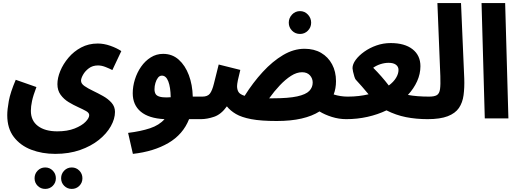

<svg xmlns="http://www.w3.org/2000/svg" viewBox="-20 -767 3370 1244"><path d="M445 457Q416 457 396 437Q376 417 376 388Q376 359 396 338.5Q416 318 445 318Q474 318 494 338.5Q514 359 514 388Q514 417 494 437Q474 457 445 457ZM273 457Q244 457 224 437Q204 417 204 388Q204 359 224 338.5Q244 318 273 318Q302 318 322 338.5Q342 359 342 388Q342 417 322 437Q302 457 273 457Z M27 -21Q27 -57 37 -112.5Q47 -168 82 -250L216 -203Q195 -148 187.5 -112.5Q180 -77 180 -49Q180 15 226 49.5Q272 84 351 84Q417 84 463.5 65.5Q510 47 534 22.5Q558 -2 558 -21Q558 -36 537.5 -47.5Q517 -59 486 -73Q455 -87 424.5 -105.5Q394 -124 373 -152.5Q352 -181 352 -222Q352 -262 370.5 -307Q389 -352 423.5 -393Q458 -434 506 -459.5Q554 -485 613 -485Q653 -485 694.5 -470.5Q736 -456 766 -436L708 -313Q689 -323 663.5 -333Q638 -343 615 -343Q580 -343 555.5 -324.5Q531 -306 518 -282.5Q505 -259 505 -244Q505 -225 527.5 -209.5Q550 -194 582.5 -178.5Q615 -163 648 -144.5Q681 -126 703 -101Q725 -76 725 -42Q725 3 698 51Q671 99 620.5 139.5Q570 180 498.5 205Q427 230 338 230Q253 230 182.5 203Q112 176 69.5 120.5Q27 65 27 -21Z M841 230 810 94Q892 84 952 64Q1012 44 1046 5Q944 0 892 -43.5Q840 -87 840 -163Q840 -207 854 -252Q868 -297 894 -334.5Q920 -372 956.5 -395Q993 -418 1037 -418Q1096 -418 1138 -380.5Q1180 -343 1203.5 -280.5Q1227 -218 1229 -141H1291Q1327 -141 1345 -120.5Q1363 -100 1363 -70Q1363 -35 1343 -15Q1323 5 1282 5H1205Q1166 104 1071 159.5Q976 215 841 230ZM981 -189Q981 -170 988.5 -157.5Q996 -145 1018.5 -139.5Q1041 -134 1086 -137Q1085 -202 1070.5 -239.5Q1056 -277 1029 -277Q1014 -277 1003.5 -263.5Q993 -250 987 -229.5Q981 -209 981 -189Z M1924 -547Q1893 -547 1872 -568.5Q1851 -590 1851 -620Q1851 -650 1872 -672.5Q1893 -695 1924 -695Q1954 -695 1975 -672.5Q1996 -650 1996 -620Q1996 -590 1975 -568.5Q1954 -547 1924 -547Z M1773 17Q1671 17 1608 5Q1545 -7 1508.5 -28.5Q1472 -50 1450 -78Q1413 -26 1367.5 -10.5Q1322 5 1281 5L1291 -141Q1325 -141 1340 -160.5Q1355 -180 1366 -225Q1377 -270 1397 -349L1537 -314Q1516 -233 1516 -209Q1516 -187 1525 -171.5Q1534 -156 1565 -146Q1619 -232 1682.5 -301Q1746 -370 1814.5 -410.5Q1883 -451 1953 -451Q2015 -451 2060.5 -424.5Q2106 -398 2131.5 -350.5Q2157 -303 2157 -241Q2157 -194 2142 -155Q2164 -148 2187 -144.5Q2210 -141 2233 -141Q2270 -141 2287.5 -120Q2305 -99 2305 -70Q2305 -36 2283.5 -15.5Q2262 5 2224 5Q2176 5 2130 -9.5Q2084 -24 2050 -45Q2003 -15 1934 1Q1865 17 1773 17ZM1937 -299Q1902 -299 1865.5 -275.5Q1829 -252 1793 -214Q1757 -176 1724 -130Q1734 -130 1745 -130Q1849 -130 1905.5 -142.5Q1962 -155 1984 -178Q2006 -201 2006 -232Q2006 -259 1988 -279Q1970 -299 1937 -299Z M2223 5 2233 -141Q2271 -141 2304.5 -145Q2338 -149 2368 -156Q2346 -183 2325.5 -206Q2305 -229 2285 -251Q2281 -255 2276 -270.5Q2271 -286 2267.5 -302.5Q2264 -319 2264 -325Q2264 -351 2284.5 -379Q2305 -407 2340 -432Q2375 -457 2419 -472.5Q2463 -488 2511 -488Q2602 -488 2653 -448Q2704 -408 2704 -338Q2704 -288 2682.5 -240.5Q2661 -193 2623 -152Q2680 -141 2762 -141Q2796 -141 2814 -120.5Q2832 -100 2832 -69Q2832 -36 2810 -15.5Q2788 5 2752 5Q2676 5 2610.5 -8Q2545 -21 2484 -52Q2428 -25 2361.5 -10Q2295 5 2223 5ZM2398 -328Q2426 -300 2451 -271.5Q2476 -243 2499 -213Q2530 -236 2546 -262.5Q2562 -289 2562 -314Q2562 -335 2545.5 -347.5Q2529 -360 2498 -360Q2472 -360 2445.5 -351.5Q2419 -343 2398 -328Z M2750 5 2760 -141Q2795 -141 2811 -151Q2827 -161 2831 -189.5Q2835 -218 2833 -274L2814 -747H2967L2988 -258Q2990 -199 2983.5 -150.5Q2977 -102 2953.5 -67.5Q2930 -33 2881 -14Q2832 5 2750 5Z M3121 0 3100 -747H3253L3274 0Z"/></svg>

Font: Noto Sans Arabic Cond ExtBd
Style: Regular
Weight: 800
Width: 3
Designer: Monotype Design Team, Nadine Chahine, Nizar Qandah and Khaled Hosny
Foundry: Monotype Imaging Inc.
Version: Version 2.012; ttfautohint (v1.8.4.7-5d5b)